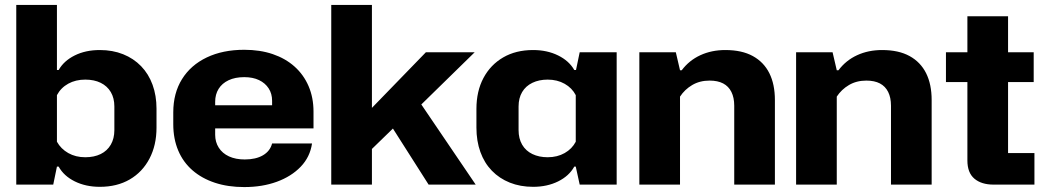

<svg xmlns="http://www.w3.org/2000/svg" viewBox="-20 -749 4247 779"><path d="M385 9Q328 9 283.5 -13Q239 -35 218 -73H211L196 0H46V-729H211V-465H218Q239 -502 283 -524Q327 -546 385 -546Q437 -546 479.5 -529Q522 -512 552.5 -480.5Q583 -449 599 -405Q615 -361 615 -308V-231Q615 -160 586.5 -105.5Q558 -51 506.5 -21Q455 9 385 9ZM326 -111Q362 -111 388.5 -124Q415 -137 429.5 -162Q444 -187 444 -221V-317Q444 -351 429.5 -375.5Q415 -400 388.5 -413Q362 -426 326 -426Q287 -426 257 -409.5Q227 -393 211 -363V-174Q227 -145 257 -128Q287 -111 326 -111Z M971 10Q905 10 852 -7.5Q799 -25 761 -58Q723 -91 703 -138.5Q683 -186 683 -245V-293Q683 -371 718.5 -428Q754 -485 819 -516Q884 -547 971 -547Q1035 -547 1086.5 -529.5Q1138 -512 1175 -479Q1212 -446 1232 -399.5Q1252 -353 1252 -296V-228H826V-322H1097L1084 -307V-340Q1084 -369 1070 -390.5Q1056 -412 1031 -424Q1006 -436 971 -436Q934 -436 907.5 -423.5Q881 -411 867 -388.5Q853 -366 853 -336V-202Q853 -173 867.5 -150Q882 -127 909 -114.5Q936 -102 973 -102Q1018 -102 1047 -119Q1076 -136 1084 -167H1246Q1238 -112 1200 -72.5Q1162 -33 1103 -11.5Q1044 10 971 10Z M1324 0V-729H1489V0ZM1719 0 1556 -256 1680 -339 1910 0ZM1478 -134 1479 -301 1708 -537H1906L1633 -270L1620 -272Z M2143 9Q2091 9 2048.5 -8Q2006 -25 1975.5 -56.5Q1945 -88 1929 -132.5Q1913 -177 1913 -231V-307Q1913 -379 1941.5 -432.5Q1970 -486 2021.5 -516Q2073 -546 2143 -546Q2200 -546 2244.5 -524Q2289 -502 2310 -465H2317L2332 -537H2482V0H2332L2316 -73H2310Q2289 -35 2244.5 -13Q2200 9 2143 9ZM2202 -111Q2241 -111 2271 -128Q2301 -145 2316 -174V-363Q2301 -392 2271 -409Q2241 -426 2202 -426Q2167 -426 2140 -413Q2113 -400 2098.5 -375.5Q2084 -351 2084 -317V-221Q2084 -187 2098.5 -162Q2113 -137 2140 -124Q2167 -111 2202 -111Z M2574 0V-537H2722L2739 -464H2746Q2776 -504 2821.5 -525Q2867 -546 2923 -546Q2990 -546 3034.5 -521.5Q3079 -497 3101.5 -452Q3124 -407 3124 -343V0H2959V-320Q2959 -353 2947.5 -376Q2936 -399 2914 -410.5Q2892 -422 2859 -422Q2819 -422 2788.5 -404Q2758 -386 2739 -357V0Z M3210 0V-537H3358L3375 -464H3382Q3412 -504 3457.5 -525Q3503 -546 3559 -546Q3626 -546 3670.5 -521.5Q3715 -497 3737.5 -452Q3760 -407 3760 -343V0H3595V-320Q3595 -353 3583.5 -376Q3572 -399 3550 -410.5Q3528 -422 3495 -422Q3455 -422 3424.5 -404Q3394 -386 3375 -357V0Z M4011 0Q3962 0 3933.5 -24Q3905 -48 3905 -98V-683H4070V-128H4177V0ZM3818 -416V-537H4174V-416Z"/></svg>

Font: Hubot Sans
Style: Bold
Weight: 700
Designer: Deni Anggara
Foundry: GitHub, Inc., Subsidiary of Microsoft Corporation
Version: Version 2.000